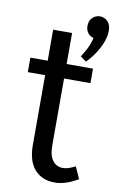

<svg xmlns="http://www.w3.org/2000/svg" viewBox="-93 -877 566 939"><g transform="rotate(10 190.0 -407.5)"><path d="M296 -597 267 -618Q276 -632 286 -649.5Q296 -667 303 -685.5Q310 -704 312 -717Q292 -723 282.5 -737.5Q273 -752 273 -769Q273 -798 289.5 -812.5Q306 -827 325 -827Q347 -827 363.5 -811.5Q380 -796 380 -764Q380 -739 369.5 -710Q359 -681 340 -651.5Q321 -622 296 -597ZM247 12Q185 12 148 -29Q111 -70 111 -152V-723H205V-165Q205 -115 224 -90Q243 -65 275 -65Q289 -65 304 -70Q319 -75 336 -84L363 -25Q331 -6 302.5 3Q274 12 247 12ZM25 -497V-569H336V-497Z"/></g></svg>

Font: Yaldevi Medium
Style: Regular
Weight: 500
Designer: Sol Matas, Rajitha Manaperi, Kosala Senevirathne
Foundry: Mooniak
Version: Version 1.100